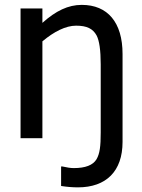

<svg xmlns="http://www.w3.org/2000/svg" viewBox="-20 -581 598 807"><path d="M495.1 -354C495.1 -486.8 432.6 -560.5 323.7 -560.5C266.6 -560.5 214.8 -535.6 158.2 -484.9V-545.4H66.4V0H158.2V-407.2C207 -448.2 256.3 -473.1 299.8 -473.1C345.2 -473.1 370.1 -460.4 385.7 -432.6C397.5 -410.6 403.3 -369.6 403.3 -310.5V-23.9C403.3 34.7 399.4 64.5 385.7 88.4C370.6 113.3 338.9 125.5 290 125.5C276.9 125.5 261.2 123 242.2 118.7H236.8V200.7C261.7 204.6 285.2 206.5 307.6 206.5C426.3 206.5 495.1 138.7 495.1 15.6Z"/></svg>

Font: SG Kara SemiBold
Style: Regular
Weight: 400
Designer: Damoon Khanjanzadeh
Version: Version 1.000